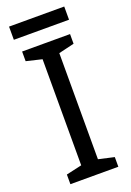

<svg xmlns="http://www.w3.org/2000/svg" viewBox="-162 -913 662 971"><g transform="rotate(-20 169.5 -427.5)"><path d="M298 0H40V-52L124 -71V-642L40 -662V-714H298V-662L214 -642V-71L298 -52ZM318 -855V-784H21V-855Z"/></g></svg>

Font: Noto Sans Tai Le
Style: Regular
Weight: 400
Designer: Monotype Design Team
Foundry: Monotype Imaging Inc.
Version: Version 2.002; ttfautohint (v1.8.4.7-5d5b)